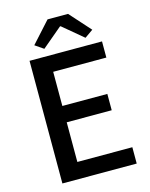

<svg xmlns="http://www.w3.org/2000/svg" viewBox="-136 -1027 872 1113"><g transform="rotate(-15 300.0 -470.5)"><path d="M97 -736V0H543V-98H213V-336H483V-434H213V-639H532V-736ZM198 -781 319 -883H323L445 -781L495 -816L383 -941H260L147 -816Z"/></g></svg>

Font: Kinto Sans Med
Style: Regular
Weight: 500
Designer: Authors: Ryoko NISHIZUKA  (kana & ideographs); Paul D. Hunt (Latin, Greek & Cyrillic); Wenlong ZHANG  (bopomofo); Sandol
Foundry: Adobe Systems Incorporated, ookami Inc.
Version: Version 0.001